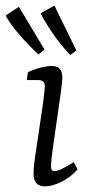

<svg xmlns="http://www.w3.org/2000/svg" viewBox="-62 -654 317 681"><path d="M154 -328 125 -125Q123 -110 121 -92.5Q119 -75 119 -63Q119 -47 131 -47Q142 -47 158.5 -55.5Q175 -64 200 -79L213 -53Q188 -25 155.5 -9Q123 7 97 7Q57 7 57 -38Q57 -56 59.5 -76Q62 -96 66 -121L91 -290Q93 -308 95 -324.5Q97 -341 97 -349Q97 -360 90.5 -365Q84 -370 75 -370H33L37 -398Q61 -409 83.5 -414.5Q106 -420 121 -420Q141 -420 150 -410Q159 -400 159 -379Q159 -371 157.5 -358Q156 -345 154 -328ZM209 -475 187 -459Q154 -494 126.5 -533.5Q99 -573 82 -607L131 -634ZM96 -478 74 -461Q40 -493 8 -529.5Q-24 -566 -42 -599L5 -630Z"/></svg>

Font: Yrsa Light
Style: Italic
Weight: 300
Italic angle: -7.10001°
Designer: Anna Giedrys (Yrsa+Rasa design), David Brezina (Yrsa art-direction, Rasa art-direction, design)
Foundry: Rosetta Type Foundry
Version: Version 2.004